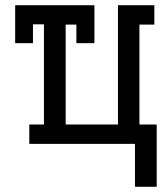

<svg xmlns="http://www.w3.org/2000/svg" viewBox="-20 -550 640 734"><path d="M579 164H496V0H92V-74H148V-457H106V-385H38V-530H341V-385H272V-456H231V-74H431V-530H570V-456H513V-74H579Z"/></svg>

Font: Iosevka Slab Extended
Style: Regular
Weight: 400
Width: 7
Monospace: yes
Designer: Belleve Invis
Foundry: Belleve Invis
Version: Version 11.1.1; ttfautohint (v1.8.3)